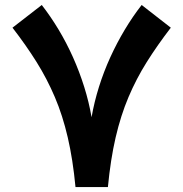

<svg xmlns="http://www.w3.org/2000/svg" viewBox="-20 -761 745 781"><path d="M556.2 -740.7Q520 -694.3 487.8 -640.6Q455.6 -586.9 428.7 -528.1Q401.9 -469.2 382.6 -407.7Q363.3 -346.2 352.5 -284.2Q341.8 -346.2 322.5 -407.7Q303.2 -469.2 276.9 -528.1Q250.5 -586.9 218.3 -640.6Q186 -694.3 149.9 -740.7L30.8 -648.4Q85.9 -577.1 128.7 -508.8Q171.4 -440.4 203.1 -366Q234.9 -291.5 255.6 -202.1Q276.4 -112.8 287.1 0H418.9Q429.7 -112.8 450.4 -202.1Q471.2 -291.5 502.7 -366Q534.2 -440.4 577.1 -508.8Q620.1 -577.1 674.8 -648.4Z"/></svg>

Font: Estedad-FD-VF Thin
Style: Regular
Weight: 100
Designer: Amin Abedi
Version: Version 5.0